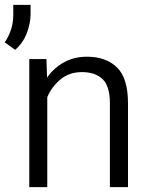

<svg xmlns="http://www.w3.org/2000/svg" viewBox="-48 -772 620 792"><path d="M290 -474.6Q237.8 -474.6 201.4 -444.3Q165 -414.1 147 -371.1V0H72.8V-528.3H143.6L146 -451.7Q173.8 -491.7 215.8 -514.9Q257.8 -538.1 310.5 -538.1Q389.2 -538.1 434.6 -493.9Q480 -449.7 480 -345.2V0H405.3V-345.7Q405.3 -417.5 374.8 -446Q344.2 -474.6 290 -474.6ZM78.1 -752V-713.9Q78.1 -675.3 62.3 -634.5Q46.4 -593.8 14.6 -566.4L-28.3 -597.2Q-10.7 -624 -2 -651.6Q6.8 -679.2 6.8 -712.9V-752Z"/></svg>

Font: Vazirmatn UI Light
Style: Regular
Weight: 300
Designer: Saber Rastikerdar
Foundry: Saber Rastikerdar
Version: Version 33.003